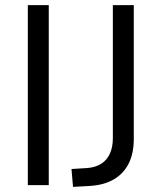

<svg xmlns="http://www.w3.org/2000/svg" viewBox="-20 -725 633 752"><path d="M89 0V-705H171V0ZM266 7 260 -63 324 -67Q355 -70 377 -84Q399 -98 410.5 -123.5Q422 -149 422 -184V-705H504V-181Q504 -125 484.5 -85.5Q465 -46 427.5 -23.5Q390 -1 336 3Z"/></svg>

Font: Nunito Sans 10pt SemiCondensed
Style: Regular
Weight: 400
Width: 4
Designer: Vernon Adams
Foundry: Vernon Adams
Version: Version 3.101;gftools[0.9.27]